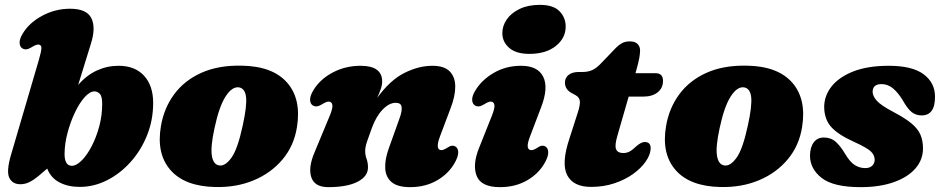

<svg xmlns="http://www.w3.org/2000/svg" viewBox="-20 -756 3878 791"><path d="M140.5 -510.5Q151 -546.5 150.5 -559.5Q150 -572.5 137 -572.5Q128 -572.5 110.5 -561.5Q97.5 -553.5 88.5 -552.8Q79.5 -552 72.5 -556.5Q61.5 -563 60.8 -579.2Q60 -595.5 73.5 -617.5Q100 -662 153.8 -691Q207.5 -720 268.5 -720Q337 -720 356.2 -681.5Q375.5 -643 355 -577.5L302 -406Q336.5 -446 379 -465.5Q421.5 -485 468.5 -485Q536 -485 573.5 -444Q611 -403 611 -332Q611 -261.5 586 -199Q561 -136.5 518.2 -88.8Q475.5 -41 421.2 -13.5Q367 14 308.5 14Q260.5 14 225 -4.5Q189.5 -23 174.5 -61.5L137.5 -30Q119.5 -15 101.5 -6Q83.5 3 64 3Q31 3 18.2 -23.8Q5.5 -50.5 25.5 -118.5ZM368 -379.5Q349 -378.5 328 -354.8Q307 -331 288.8 -292.8Q270.5 -254.5 258.5 -210Q246.5 -165.5 246 -123.5Q245.5 -73 276 -73Q294.5 -73 316.2 -94.5Q338 -116 357.2 -152.8Q376.5 -189.5 388.8 -235Q401 -280.5 401 -329Q401 -359.5 390.8 -369.8Q380.5 -380 368 -379.5Z M975.5 -485.5Q1103 -483.5 1162.5 -416Q1222 -348.5 1203.5 -233Q1191.5 -156 1144.5 -99.8Q1097.5 -43.5 1026 -13.5Q954.5 16.5 867.5 14.5Q741.5 12 682.5 -55.2Q623.5 -122.5 643 -236.5Q655.5 -310.5 697.5 -367.5Q739.5 -424.5 809.5 -456Q879.5 -487.5 975.5 -485.5ZM882.5 -74.5Q907 -70 933 -105.5Q959 -141 980 -239Q997.5 -318.5 993.8 -355Q990 -391.5 965 -396Q936.5 -400.5 909.5 -358.8Q882.5 -317 863.5 -227Q847 -151 852.8 -114.8Q858.5 -78.5 882.5 -74.5Z M1269 -321.5Q1258 -328 1257.5 -344.2Q1257 -360.5 1270 -382.5Q1297 -428.5 1349.8 -456.8Q1402.5 -485 1465.5 -485Q1554.5 -485 1554.5 -420Q1554.5 -405.5 1548.5 -388.5Q1542.5 -371.5 1534 -353Q1587 -426 1646 -455.5Q1705 -485 1761.5 -485Q1810 -485 1832.8 -461.8Q1855.5 -438.5 1855.5 -399Q1855.5 -359.5 1836.5 -310.5L1793 -195Q1781.5 -164.5 1783.8 -151Q1786 -137.5 1798 -137.5Q1807.5 -137.5 1823 -147.5Q1843 -161.5 1857.5 -151.5Q1867.5 -144.5 1867.8 -128.8Q1868 -113 1856 -90Q1831 -42.5 1782.2 -13.8Q1733.5 15 1669.5 15Q1617.5 15 1593 -6Q1568.5 -27 1567 -63.8Q1565.5 -100.5 1582.5 -147L1626 -268.5Q1637 -298.5 1634.5 -315.5Q1632 -332.5 1610.5 -332.5Q1583.5 -332.5 1556.8 -305Q1530 -277.5 1512.5 -230Q1499 -194 1491.8 -172Q1484.5 -150 1484.5 -134.5Q1484.5 -117 1490.2 -101.5Q1496 -86 1496 -66Q1496 -29 1452.8 -7Q1409.5 15 1332.5 15Q1276.5 15 1262.8 -25Q1249 -65 1275.5 -127.5L1337 -275.5Q1352 -310.5 1349.2 -324Q1346.5 -337.5 1333.5 -337.5Q1324.5 -337.5 1307 -326.5Q1294 -318.5 1285 -317.8Q1276 -317 1269 -321.5Z M2161 -534Q2106 -534 2077.8 -558.8Q2049.5 -583.5 2049.5 -619.5Q2049.5 -649.5 2067.8 -676Q2086 -702.5 2120.8 -719.2Q2155.5 -736 2204 -736Q2259.5 -736 2285 -709.8Q2310.5 -683.5 2310.5 -646.5Q2310.5 -599 2269.8 -566.5Q2229 -534 2161 -534ZM2164 -195Q2152 -164 2154.2 -150.8Q2156.5 -137.5 2169 -137.5Q2179 -137.5 2194 -147.5Q2213.5 -161.5 2228.5 -151.5Q2238 -144.5 2238.5 -128.8Q2239 -113 2227 -90Q2202 -42.5 2153 -13.8Q2104 15 2040 15Q1962 15 1943.8 -31.2Q1925.5 -77.5 1954 -147.5L2005 -275.5Q2019.5 -311 2016.8 -324.2Q2014 -337.5 2001.5 -337.5Q1992.5 -337.5 1975 -326.5Q1962 -318.5 1953 -317.8Q1944 -317 1937 -321.5Q1926 -328 1925.2 -344.2Q1924.5 -360.5 1938 -382.5Q1963.5 -426 2013.8 -455.5Q2064 -485 2126.5 -485Q2196 -485 2218.2 -439.2Q2240.5 -393.5 2208.5 -312Z M2352 -363.5 2334.5 -373Q2307.5 -388 2307.5 -415.5Q2307.5 -436 2323 -447.8Q2338.5 -459.5 2365 -459.5H2380Q2403.5 -459.5 2421 -467.8Q2438.5 -476 2458 -497L2517 -558.5Q2528.5 -570.5 2542 -578Q2555.5 -585.5 2575 -585.5Q2596 -585.5 2606.5 -575Q2617 -564.5 2617 -548Q2617 -536 2613.8 -517.5Q2610.5 -499 2604 -476L2598 -454.5H2680.5Q2711.5 -454.5 2711.5 -423Q2711.5 -393 2689.2 -375.5Q2667 -358 2630 -358H2570L2524 -198.5Q2511.5 -156.5 2518.2 -141Q2525 -125.5 2547.5 -125.5Q2562 -125.5 2573.8 -131.8Q2585.5 -138 2601 -153Q2621.5 -171 2636 -171Q2662.5 -171 2660.5 -141Q2658.5 -116.5 2639.5 -89.5Q2620.5 -62.5 2587.8 -39Q2555 -15.5 2511 -0.8Q2467 14 2415 14Q2342 14 2316.8 -34.2Q2291.5 -82.5 2326.5 -187L2359 -288Q2370.5 -322.5 2369 -338.5Q2367.5 -354.5 2352 -363.5Z M3056.5 -485.5Q3184 -483.5 3243.5 -416Q3303 -348.5 3284.5 -233Q3272.5 -156 3225.5 -99.8Q3178.5 -43.5 3107 -13.5Q3035.5 16.5 2948.5 14.5Q2822.5 12 2763.5 -55.2Q2704.5 -122.5 2724 -236.5Q2736.5 -310.5 2778.5 -367.5Q2820.5 -424.5 2890.5 -456Q2960.5 -487.5 3056.5 -485.5ZM2963.5 -74.5Q2988 -70 3014 -105.5Q3040 -141 3061 -239Q3078.5 -318.5 3074.8 -355Q3071 -391.5 3046 -396Q3017.5 -400.5 2990.5 -358.8Q2963.5 -317 2944.5 -227Q2928 -151 2933.8 -114.8Q2939.5 -78.5 2963.5 -74.5Z M3545 -63.5Q3563.5 -63.5 3573.5 -73.5Q3583.5 -83.5 3583.5 -98.5Q3583 -118 3566.8 -133Q3550.5 -148 3496.5 -172.5Q3432.5 -201.5 3404.5 -232.8Q3376.5 -264 3375.5 -313.5Q3375 -360 3405.2 -399Q3435.5 -438 3495 -461.5Q3554.5 -485 3641.5 -485Q3738.5 -485 3785.2 -450Q3832 -415 3832 -358Q3832.5 -280.5 3777 -280.5Q3753.5 -280.5 3736 -294.2Q3718.5 -308 3698.5 -344Q3679 -375.5 3658.2 -392.5Q3637.5 -409.5 3611.5 -409.5Q3575 -409.5 3575 -377Q3575.5 -360 3592.2 -341Q3609 -322 3661 -294.5Q3708.5 -269.5 3734.8 -247.8Q3761 -226 3771.5 -202.2Q3782 -178.5 3782.5 -147.5Q3783.5 -99.5 3752.2 -63Q3721 -26.5 3663 -5.8Q3605 15 3526 15Q3413.5 15 3365 -23Q3316.5 -61 3317 -116.5Q3318 -151 3333 -170.2Q3348 -189.5 3374 -189.5Q3403 -189.5 3422.8 -172Q3442.5 -154.5 3461.5 -122.5Q3482 -88 3501.8 -75.8Q3521.5 -63.5 3545 -63.5Z"/></svg>

Font: Fraunces 9pt S050 Black
Style: Italic
Weight: 900
Italic angle: -16°
Version: Version 1.000; ttfautohint (v1.8.3)